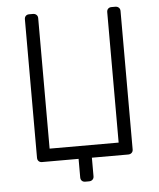

<svg xmlns="http://www.w3.org/2000/svg" viewBox="-56 -748 752 906"><g transform="rotate(-5 320.5 -295.0)"><path d="M289 0H116Q106 0 100 -6Q94 -12 94 -22V-678Q94 -688 100 -694Q106 -700 116 -700H134Q144 -700 150.5 -694Q157 -688 157 -678V-60H484V-678Q484 -688 490 -694Q496 -700 506 -700H524Q534 -700 540.5 -694Q547 -688 547 -678V-22Q547 -12 540.5 -6Q534 0 524 0H352V88Q352 98 345.5 104Q339 110 329 110H311Q301 110 295 104Q289 98 289 88Z"/></g></svg>

Font: Hezaedrus Light
Style: Regular
Weight: 300
Designer: Hubert & Fischer
Foundry: Hubert & Fischer
Version: Version 1.10;September 3, 2019;FontCreator 11.5.0.2425 64-bi